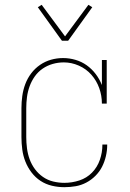

<svg xmlns="http://www.w3.org/2000/svg" viewBox="-20 -769 540 797"><path d="M247 8Q221 8 195.5 2Q170 -4 148.5 -18Q127 -32 111 -53Q95 -74 85.5 -98Q76 -122 72.5 -148Q69 -174 69 -200V-320Q69 -345 72.5 -370.5Q76 -396 85 -420Q94 -444 109.5 -464.5Q125 -485 146 -499.5Q167 -514 191.5 -521Q216 -528 242 -528Q268 -528 293.5 -520.5Q319 -513 340 -498Q361 -483 377 -462Q393 -441 403 -416V-520H423V-339H403Q403 -372 392 -403Q381 -434 359.5 -458.5Q338 -483 307.5 -496.5Q277 -510 245 -510Q221 -510 198.5 -503.5Q176 -497 157 -484Q138 -471 124.5 -452Q111 -433 103 -411Q95 -389 92 -366Q89 -343 89 -320V-200Q89 -177 92 -153.5Q95 -130 103 -108Q111 -86 125 -67Q139 -48 158.5 -34.5Q178 -21 201 -15.5Q224 -10 247 -10Q279 -10 309.5 -20Q340 -30 362 -52.5Q384 -75 394.5 -105.5Q405 -136 405 -167V-169H425V-167Q425 -144 419.5 -120.5Q414 -97 403.5 -76.5Q393 -56 376 -39Q359 -22 338 -11Q317 0 294 4Q271 8 247 8ZM237 -600 137 -739 153 -749 250 -618 347 -749 363 -739 263 -600Z"/></svg>

Font: Iosevka Curly Slab Thin
Style: Regular
Weight: 100
Monospace: yes
Designer: Belleve Invis
Foundry: Belleve Invis
Version: Version 22.1.2; ttfautohint (v1.8.4)